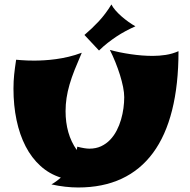

<svg xmlns="http://www.w3.org/2000/svg" viewBox="-20 -808 846 855"><path d="M774.9 -580.1Q774.9 -430.7 746.3 -317.1Q717.8 -203.6 661.4 -127.2Q605 -50.8 521.5 -12Q438 26.9 328.1 26.9Q299.3 26.9 269.5 23.4Q239.7 20 209 13.2Q214.8 10.3 221.7 5.4Q227.5 1.5 235.1 -4.2Q242.7 -9.8 251 -17.1Q199.7 -33.2 160.2 -69.1Q120.6 -105 94 -156.5Q67.4 -208 53.7 -273.2Q40 -338.4 40 -413.1Q40 -431.2 40.8 -445.8Q41.5 -460.4 43 -475.1Q44.4 -489.7 46.6 -505.6Q48.8 -521.5 51.8 -542Q63.5 -541 76.7 -540Q87.9 -539.1 102.5 -538.6Q117.2 -538.1 132.8 -538.1Q153.3 -538.1 177.7 -539.6Q202.1 -541 229.2 -544.7Q256.3 -548.3 285.4 -555.2Q314.5 -562 344.2 -573.2Q326.2 -531.7 312.5 -497.3Q298.8 -462.9 289.8 -431.9Q280.8 -400.9 276.4 -371.8Q272 -342.8 272 -313Q272 -262.7 284.2 -219.5Q296.4 -176.3 321.8 -140.1L324.2 -154.8Q358.4 -146 377.9 -146Q407.2 -146 430.2 -156.7Q453.1 -167.5 470.2 -185.3Q487.3 -203.1 499.5 -226.6Q511.7 -250 519 -275.4Q526.4 -300.8 529.8 -326.4Q533.2 -352.1 533.2 -375Q533.2 -395 528.1 -420.7Q522.9 -446.3 514.2 -474.4Q505.4 -502.4 493.9 -531Q482.4 -559.6 469.2 -585.9Q489.3 -580.1 513.2 -575.2Q537.1 -570.3 562 -566.7Q586.9 -563 612.1 -561Q637.2 -559.1 660.2 -559.1Q689 -559.1 718 -563.5Q747.1 -567.9 774.9 -580.1ZM583 -690.9Q560.1 -680.7 539.1 -669.4Q518.1 -658.2 498.3 -645Q478.5 -631.8 459.2 -616.7Q439.9 -601.6 420.9 -583L356 -652.3Q389.6 -680.7 419.9 -713.1Q450.2 -745.6 476.1 -788.1Q482.4 -775.4 494.6 -761.5Q506.8 -747.6 521.7 -734.6Q536.6 -721.7 552.7 -710.2Q568.8 -698.7 583 -690.9Z"/></svg>

Font: Shojumaru
Style: Regular
Weight: 400
Version: Version 1.001